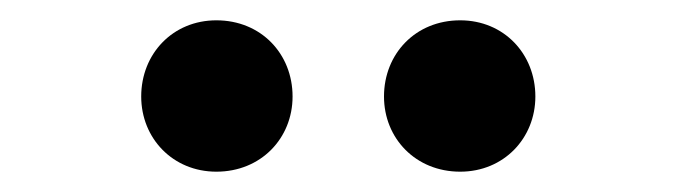

<svg xmlns="http://www.w3.org/2000/svg" viewBox="-20 -820 666 189"><path d="M193 -651C237 -651 268 -684 268 -725C268 -767 237 -800 193 -800C150 -800 119 -767 119 -725C119 -684 150 -651 193 -651ZM433 -651C476 -651 507 -684 507 -725C507 -767 476 -800 433 -800C389 -800 358 -767 358 -725C358 -684 389 -651 433 -651Z"/></svg>

Font: Noto Sans JP
Style: Bold
Weight: 700
Designer: Ryoko NISHIZUKA  (kana, bopomofo & ideographs); Paul D. Hunt (Latin, Greek & Cyrillic); Sandoll Communications , Soo-you
Foundry: Adobe
Version: Version 2.002;hotconv 1.0.116;makeotfexe 2.5.65601